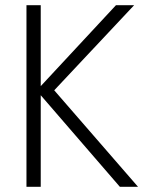

<svg xmlns="http://www.w3.org/2000/svg" viewBox="-20 -720 560 740"><path d="M427 -700H497L189 -372L512 0H442L137 -353V0H82V-700H137V-388Z"/></svg>

Font: Renner* Light
Style: Light
Weight: 300
Version: Version 003.000 ; ttfautohint (v0.97) -l 8 -r 50 -G 200 -x 1